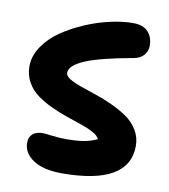

<svg xmlns="http://www.w3.org/2000/svg" viewBox="-78 -781 711 809"><g transform="rotate(10 278.0 -377.0)"><path d="M240.2 -39.1Q161.1 -39.1 117.7 -67.9Q74.2 -96.7 74.2 -141.1Q74.2 -164.6 89.1 -178.2Q104 -191.9 132.8 -191.9Q144.5 -191.9 173.1 -188Q201.7 -184.1 230 -184.1Q278.8 -184.1 308.3 -189.2Q337.9 -194.3 365.2 -207Q359.9 -220.7 338.1 -232.9Q316.4 -245.1 286.4 -255.4Q256.3 -265.6 221.2 -277.6Q186 -289.6 152.1 -305.4Q118.2 -321.3 90.1 -341.6Q62 -361.8 44.9 -392.3Q27.8 -422.9 27.8 -460Q27.8 -503.9 55.7 -545.2Q83.5 -586.4 127.7 -616.5Q171.9 -646.5 225.3 -669.2Q278.8 -691.9 331.3 -703.4Q383.8 -714.8 426.8 -714.8Q470.7 -714.8 491.5 -691.7Q512.2 -668.5 512.2 -632.8Q512.2 -608.9 496.8 -591.6Q481.4 -574.2 453.1 -569.8Q313.5 -544.9 251.2 -518.3Q189 -491.7 189 -460Q189 -447.3 207.8 -435.5Q226.6 -423.8 256.3 -413.3Q286.1 -402.8 322.3 -390.9Q358.4 -378.9 394.5 -362.3Q430.7 -345.7 460.4 -325.4Q490.2 -305.2 509 -274.4Q527.8 -243.7 527.8 -207Q527.8 -39.1 240.2 -39.1Z"/></g></svg>

Font: Shantell Sans Irregular Bouncy
Style: Bold
Weight: 700
Designer: Stephen Nixon, Anya Danilova, Shantell Martin
Foundry: Arrow Type
Version: Version 1.006;[9816181b4]